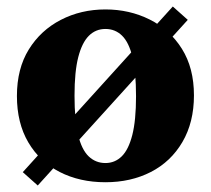

<svg xmlns="http://www.w3.org/2000/svg" viewBox="-20 -545 647 590"><path d="M557 -484 96 25 50 -16 511 -525ZM304 15Q225 15 163.5 -16.5Q102 -48 67 -107.5Q32 -167 32 -250Q32 -334 68.5 -393Q105 -452 167 -484Q229 -516 304 -516Q378 -516 440 -485Q502 -454 539 -395Q576 -336 576 -252Q576 -169 540.5 -108.5Q505 -48 443.5 -16.5Q382 15 304 15ZM304 -44Q333 -44 354 -64.5Q375 -85 386.5 -130Q398 -175 398 -249Q398 -325 387 -370Q376 -415 355 -435.5Q334 -456 304 -456Q274 -456 253 -435Q232 -414 220.5 -369.5Q209 -325 209 -251Q209 -176 220 -130.5Q231 -85 252.5 -64.5Q274 -44 304 -44Z"/></svg>

Font: Source Serif 4 ExtraBold
Style: Regular
Weight: 800
Designer: Frank Grießhammer
Foundry: Adobe Systems Incorporated
Version: Version 4.004;hotconv 1.0.116;makeotfexe 2.5.65601